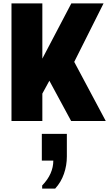

<svg xmlns="http://www.w3.org/2000/svg" viewBox="-20 -706 640 1120"><path d="M47 0V-686H227V-364L396 -686H584L413 -345L597 0H395L268 -235L227 -160V0ZM226 394V376Q259 342 275 305.5Q291 269 291 231H224V75H370V207Q370 259 353 308Q336 357 302 394Z"/></svg>

Font: Chivo Mono Medium ExtraBold
Style: Regular
Weight: 800
Monospace: yes
Version: Version 1.008